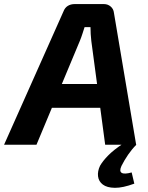

<svg xmlns="http://www.w3.org/2000/svg" viewBox="-59 -710 728 942"><path d="M451 -690Q470 -690 484 -678Q498 -666 500 -647L609 0H457L389 -509Q387 -526 386 -543Q385 -560 385 -577H356Q351 -562 345.5 -544.5Q340 -527 333 -510L120 0H-39L252 -653Q259 -672 273.5 -681Q288 -690 307 -690ZM504 -298 490 -181H134L148 -298ZM546 -6 610 0Q588 22 569.5 49Q551 76 537 104Q525 130 538 138Q551 146 587 136L600 191Q543 212 504.5 211.5Q466 211 445.5 195.5Q425 180 422 155Q419 130 432 103Q445 80 472 52.5Q499 25 546 -6Z"/></svg>

Font: Exo 2
Style: Bold Italic
Weight: 700
Italic angle: -8°
Designer: Natanael Gama
Foundry: Natanael Gama
Version: Version 2.010